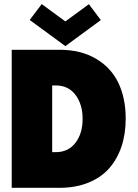

<svg xmlns="http://www.w3.org/2000/svg" viewBox="-20 -898 662 918"><path d="M122 -802.5 179.5 -878.5 292.5 -795.5 405 -878 462 -802 292.5 -677.5ZM36 -660H264Q366.5 -660 439 -617.2Q511.5 -574.5 546.2 -501.2Q581 -428 581 -330.5Q581 -257.5 560.8 -197.2Q540.5 -137 501.8 -93Q463 -49 402.2 -24.5Q341.5 0 264 0H36ZM229.5 -489.5V-170.5H246.5Q306.5 -170.5 340.8 -215.2Q375 -260 375 -329.5Q375 -399 341 -444.2Q307 -489.5 246.5 -489.5Z"/></svg>

Font: League Spartan Black
Style: Regular
Weight: 900
Foundry: The League of Moveable Type
Version: Version 2.002